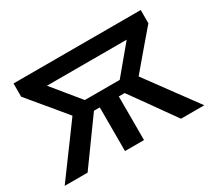

<svg xmlns="http://www.w3.org/2000/svg" viewBox="-135 -956 1322 1198"><g transform="rotate(-30 526.0 -356.5)"><path d="M23 0Q46.5 -32 78 -74.8Q109.5 -117.5 142.5 -162.5Q175.5 -207.5 204.5 -246.5L284 -355L213.5 -440.5Q177 -484 140.5 -528Q104 -572 66 -617.5V-713H982.5V-617.5Q943.5 -572.5 906 -528.2Q868.5 -484 831.5 -440.5L764 -360.5L848.5 -245.5Q876.5 -207 909.5 -162.2Q942.5 -117.5 974 -74.8Q1005.5 -32 1029 0H861Q826 -49 795.5 -92Q765 -135 736 -176L636.5 -314.5H594.5V0H457.5V-314.5H415.5L317 -178.5Q286 -135.5 254.8 -92.2Q223.5 -49 188 0ZM399.5 -401H651L814 -596.5H239.5Z"/></g></svg>

Font: Commissioner SemiBold
Style: Regular
Weight: 600
Designer: Kostas Bartsokas
Foundry: Kostas Bartsokas
Version: Version 1.000; ttfautohint (v1.8.3)